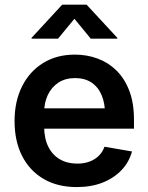

<svg xmlns="http://www.w3.org/2000/svg" viewBox="-20 -779 625 811"><path d="M304.2 11.2Q222.7 11.2 163.8 -23.4Q105 -58.1 73.2 -120.6Q41.5 -183.1 41.5 -267.6Q41.5 -350.6 73 -413.8Q104.5 -477.1 161.9 -512.7Q219.2 -548.3 296.4 -548.3Q347.2 -548.3 392.3 -531.7Q437.5 -515.1 471.9 -481.2Q506.3 -447.3 526.1 -395.8Q545.9 -344.2 545.9 -273.9V-235.4H99.1V-321.3H482.4L423.8 -296.4Q423.8 -342.3 409.4 -376.7Q395 -411.1 366.7 -430.2Q338.4 -449.2 297.4 -449.2Q255.9 -449.2 226.6 -429.9Q197.3 -410.6 181.9 -377.7Q166.5 -344.7 166.5 -304.2V-245.1Q166.5 -194.8 183.8 -159.7Q201.2 -124.5 232.7 -106.2Q264.2 -87.9 306.2 -87.9Q334.5 -87.9 357.4 -96.2Q380.4 -104.5 396.7 -120.4Q413.1 -136.2 421.4 -159.2L537.6 -139.2Q525.4 -94.2 493.2 -60.3Q460.9 -26.4 413.1 -7.6Q365.2 11.2 304.2 11.2ZM225.1 -615.7H113.3V-619.1L242.7 -759.3H345.7L475.6 -619.1V-615.7H363.3L294.4 -699.7Z"/></svg>

Font: Inter 17pt SemiBold
Style: Regular
Weight: 600
Version: Version 4.001;git-66647c0bb